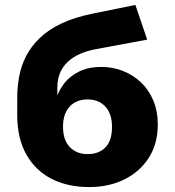

<svg xmlns="http://www.w3.org/2000/svg" viewBox="-20 -749 711 780"><path d="M343 11Q256 11 190.5 -22Q125 -55 87.5 -120.5Q50 -186 50 -282V-352Q50 -396 58 -439Q66 -482 86 -521Q106 -560 141 -594Q176 -628 229.5 -653.5Q283 -679 358 -694L530 -729L578 -588L373 -550Q295 -536 254 -496.5Q213 -457 213 -394V-352H210Q219 -382 241 -410.5Q263 -439 300.5 -458Q338 -477 393 -477Q438 -477 479 -461Q520 -445 552 -415Q584 -385 602.5 -341.5Q621 -298 621 -243Q621 -165 584.5 -108Q548 -51 485 -20Q422 11 343 11ZM336 -123Q382 -123 408.5 -150.5Q435 -178 435 -233Q435 -287 408 -316Q381 -345 336 -345Q290 -345 263 -316Q236 -287 236 -234Q236 -180 263.5 -151.5Q291 -123 336 -123Z"/></svg>

Font: Nunito Sans 8pt Black
Style: Regular
Weight: 900
Version: Version 3.101;gftools[0.9.27]